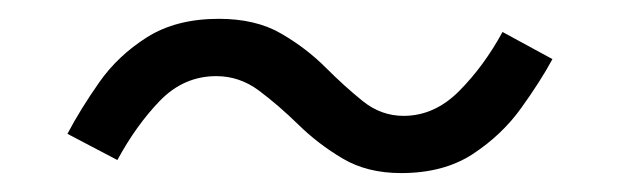

<svg xmlns="http://www.w3.org/2000/svg" viewBox="-20 -422 655 203"><path d="M211.3 -402.1Q250.3 -402.1 276.9 -386.7Q303.6 -371.3 324.1 -350.8Q344.6 -330.3 363.8 -314.9Q383.1 -299.5 406.7 -299.5Q439.5 -299.5 465.6 -325.9Q491.8 -352.3 511.3 -388.2L564.1 -359.5Q551.3 -335.9 531 -307.7Q510.8 -279.5 480 -259.2Q449.2 -239 404.1 -239Q368.2 -239 342.3 -254.4Q316.4 -269.7 295.4 -290.3Q274.4 -310.8 253.8 -326.2Q233.3 -341.5 208.7 -341.5Q174.4 -341.5 149.2 -315.6Q124.1 -289.7 104.1 -252.8L51.3 -280.5Q65.1 -306.7 84.9 -334.9Q104.6 -363.1 135.4 -382.6Q166.2 -402.1 211.3 -402.1Z"/></svg>

Font: Fira Code Light
Style: Regular
Weight: 300
Monospace: yes
Designer: Carrois Corporate, Edenspiekermann AG, Nikita Prokopov
Foundry: Carrois Corporate, Edenspiekermann AG, Nikita Prokopov
Version: Version 6.000; ttfautohint (v1.8.2) -l 8 -r 50 -G 200 -x 14 